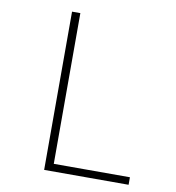

<svg xmlns="http://www.w3.org/2000/svg" viewBox="-87 -878 875 956"><g transform="rotate(10 350.0 -400.0)"><path d="M200 0V-800H242V-38H627V0Z"/></g></svg>

Font: Martian Mono SemiExpanded Thin
Style: Regular
Weight: 250
Monospace: yes
Version: Version 0.930